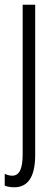

<svg xmlns="http://www.w3.org/2000/svg" viewBox="-28 -552 238 813"><path d="M32 241C87 241 121 202 121 104V-532H68V100C68 160 56 192 23 192C14 192 2 189 -8 184V234C1 238 16 241 32 241Z"/></svg>

Font: Noto Sans Display Condensed Light
Style: Regular
Weight: 300
Width: 3
Designer: Monotype Design Team
Foundry: Monotype Imaging Inc.
Version: Version 1.900